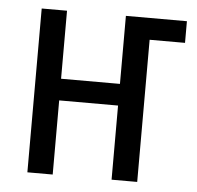

<svg xmlns="http://www.w3.org/2000/svg" viewBox="-44 -582 643 627"><g transform="rotate(5 277.5 -268.5)"><path d="M68 0V-537H151V-314H344V-537H544V-466H428V0H344V-243H151V0Z"/></g></svg>

Font: Avrile Sans Condensed
Style: Regular
Weight: 400
Width: 3
Designer: Monotype Design Team
Foundry: Monotype Imaging Inc.
Version: Version 2.001;September 10, 2019;FontCreator 11.5.0.2425 64-